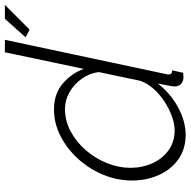

<svg xmlns="http://www.w3.org/2000/svg" viewBox="-17 -753 780 786"><g transform="rotate(-90 373.0 -360.0)"><path d="M214 10Q155 10 113 -20.5Q71 -51 49 -101Q27 -151 27 -209Q27 -270 50.5 -327Q74 -384 115 -429.5Q156 -475 208.5 -502Q261 -529 318 -529Q382 -529 424 -493Q466 -457 484 -407L552 -730H603L463 -72Q461 -65 461 -60Q461 -45 478 -45L468 0Q454 1 446 1Q429 -1 420.5 -11Q412 -21 412 -35Q412 -40 414 -52Q416 -64 424 -104Q384 -52 326.5 -21Q269 10 214 10ZM233 -35Q258 -35 289 -46Q320 -57 350 -76.5Q380 -96 402.5 -121.5Q425 -147 435 -175L471 -346Q466 -384 443.5 -415.5Q421 -447 388.5 -465.5Q356 -484 320 -484Q271 -484 227.5 -460.5Q184 -437 150.5 -398Q117 -359 98 -311.5Q79 -264 79 -217Q79 -167 98 -125.5Q117 -84 151.5 -59.5Q186 -35 233 -35ZM613 -645 689 -730H746L645 -629Z"/></g></svg>

Font: Raleway Light
Style: Italic
Weight: 300
Italic angle: -12°
Designer: Matt McInerney, Pablo Impallari, Rodrigo Fuenzalida
Foundry: Matt McInerney, Pablo Impallari, Rodrigo Fuenzalida
Version: Version 4.026